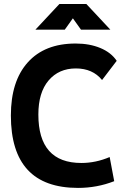

<svg xmlns="http://www.w3.org/2000/svg" viewBox="-20 -918 626 948"><path d="M365.2 9.8Q33.7 9.8 33.7 -347.7Q33.7 -517.1 117.2 -610.1Q200.7 -703.1 353.5 -703.1Q422.4 -703.1 475.6 -680.9Q528.8 -658.7 556.2 -617.7L483.9 -522.9Q437.5 -580.1 354.5 -580.1Q270.5 -580.1 220 -520.8Q169.4 -461.4 169.4 -352.5Q169.4 -113.3 381.8 -113.3Q452.6 -113.3 521.5 -142.6L543.9 -23.4Q459 9.8 365.2 9.8ZM154.8 -771.5 273.4 -898.4H406.2L524.9 -771.5H379.9L339.8 -827.6L299.8 -771.5Z"/></svg>

Font: Cascadia Mono
Style: Bold
Weight: 700
Monospace: yes
Designer: Aaron Bell
Foundry: Saja Typeworks
Version: Version 2404.023; ttfautohint (v1.8.4)